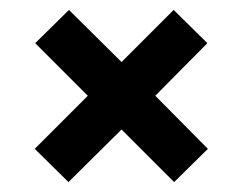

<svg xmlns="http://www.w3.org/2000/svg" viewBox="-20 -539 490 387"><path d="M225 -278 118 -172 50 -239 157 -346 51 -452 119 -519 225 -414 330 -519 398 -452 293 -346 399 -239 331 -172Z"/></svg>

Font: Lineal Medium
Style: Regular
Weight: 600
Designer: Created by Frank Adebiaye with contributions from Anton Moglia & Ariel Martín Pérez
Created by Frank ADEBIAYE with FontF
Foundry: Velvetyne Type Foundry
Version: Version 2.000